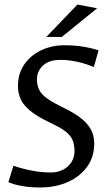

<svg xmlns="http://www.w3.org/2000/svg" viewBox="-20 -826 482 858"><path d="M158.7 11.8Q118.4 11.8 82.6 6Q46.9 0.2 17.4 -11.8L39.9 -85.5Q76.4 -72.5 121.1 -63.8Q165.9 -55 205 -55.3Q237.2 -54.8 261.6 -67.4Q286 -80 299.5 -101.7Q312.9 -123.5 312.9 -149.8Q312.9 -173.9 306.9 -193.1Q300.9 -212.2 283.7 -229.1Q266.5 -246 233 -263.2L177.8 -290.9Q119.9 -320.6 90.1 -355.4Q60.3 -390.3 60.3 -442.7Q60.3 -496.1 87.8 -536.9Q115.2 -577.7 162.8 -600.8Q210.4 -623.8 268.7 -623.8Q304.4 -623.8 332.7 -620.2Q361 -616.5 383.1 -611.4Q405.2 -606.4 420.4 -601.2L399.4 -526.6Q382.3 -533.6 362.6 -540Q343 -546.4 321.9 -550.7Q300.9 -555 279.3 -557.2Q257.8 -559.4 236.8 -557.9Q193.1 -554.9 169 -530.1Q145 -505.4 145 -471.3Q145 -450.6 151.7 -432.2Q158.5 -413.8 176.6 -397.3Q194.8 -380.8 227.8 -363.2L285 -333.7Q324.3 -313.2 350 -291Q375.7 -268.8 388.4 -243.1Q401.1 -217.5 401.1 -185Q401.1 -125.3 369.5 -81.1Q337.8 -37 282.9 -12.6Q228 11.8 158.7 11.8ZM187.1 -661.1 326.1 -805.7 414 -789 256.6 -661.1Z"/></svg>

Font: Ancizar Sans Thin
Style: Italic
Weight: 100
Italic angle: -4°
Designer: Cesar Puertas, Viviana Monsalve, Julian Moncada, Julian Prieto, Jose Castro, Mariel Hernandez, Felipe Aragon, Sara Alarc
Version: Version 8.100